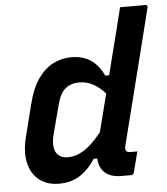

<svg xmlns="http://www.w3.org/2000/svg" viewBox="-54 -798 745 856"><g transform="rotate(-5 319.0 -370.0)"><path d="M278 -547Q331 -547 366 -523Q401 -499 423 -452H440Q453 -502 465.5 -552.5Q478 -603 491 -653Q496 -675 502 -697Q508 -719 515 -750H628Q640 -750 637 -738Q612 -637 585.5 -532Q559 -427 533.5 -326Q508 -225 485 -134Q480 -116 488 -108Q493 -103 505 -103H536Q530 -81 524 -57Q518 -33 512 -10Q509 0 499 0H457Q408 0 382.5 -23Q357 -46 355 -87H339Q307 -38 268 -14Q229 10 176 10Q123 10 88 -17.5Q53 -45 41.5 -94Q30 -143 46 -208L82 -351Q100 -425 130.5 -467.5Q161 -510 199 -528.5Q237 -547 278 -547ZM181 -120Q197 -104 225 -104Q262 -104 298.5 -127Q335 -150 377 -203Q388 -245 398.5 -287.5Q409 -330 420 -372Q396 -400 367 -416Q338 -432 304 -432Q267 -432 242.5 -412Q218 -392 205 -342L170 -209Q155 -146 181 -120Z"/></g></svg>

Font: Recursive Mn Lnr St SmB
Style: Italic
Weight: 600
Italic angle: -15°
Monospace: yes
Version: Version 1.079;hotconv 1.0.112;makeotfexe 2.5.65598; ttfautoh